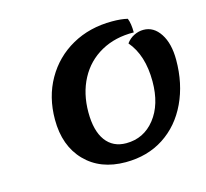

<svg xmlns="http://www.w3.org/2000/svg" viewBox="-73 -852 645 601"><g transform="rotate(-15 250.0 -551.5)"><path d="M85 -519Q85 -592 117.5 -649Q150 -706 207 -738Q264 -770 337 -770Q367 -770 387 -765Q394 -748 394 -719Q334 -720 288 -694.5Q242 -669 217 -622Q192 -575 192 -514Q192 -454 215.5 -422Q239 -390 282 -390Q339 -390 375 -435.5Q411 -481 411 -556Q411 -641 369 -690Q379 -704 394 -711.5Q409 -719 425 -719Q458 -719 479 -687Q500 -655 500 -602Q500 -525 471 -463.5Q442 -402 389 -367.5Q336 -333 265 -333Q183 -333 134 -383.5Q85 -434 85 -519Z"/></g></svg>

Font: Lemonada
Style: Regular
Weight: 400
Designer: Mohamed Gaber (Arabic) Eduardo Tunni (Latin)
Foundry: Kief Type Foundry
Version: Version 3.006